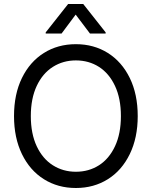

<svg xmlns="http://www.w3.org/2000/svg" viewBox="-20 -940 767 970"><path d="M635.7 -161.6C662.4 -216.6 675.8 -280.6 675.8 -353.5C675.8 -427.1 662.4 -491.2 635.7 -545.9C609 -600.6 572.1 -642.7 524.9 -672.4C477.7 -702 423.8 -716.8 363.3 -716.8C302.7 -716.8 248.9 -702 201.7 -672.4C154.5 -642.7 117.5 -600.6 90.8 -545.9C64.1 -491.2 50.8 -427.1 50.8 -353.5C50.8 -280.6 64.1 -216.6 90.8 -161.6C117.5 -106.6 154.5 -64.3 201.7 -34.7C248.9 -5 302.7 9.8 363.3 9.8C423.8 9.8 477.7 -5 524.9 -34.7C572.1 -64.3 609 -106.6 635.7 -161.6ZM561 -505.9C580.9 -463.5 590.8 -412.8 590.8 -353.5C590.8 -294.3 580.9 -243.5 561 -201.2C541.2 -158.9 514.2 -126.8 480 -105C445.8 -83.2 406.9 -72.3 363.3 -72.3C320.3 -72.3 281.6 -83.2 247.1 -105C212.6 -126.8 185.4 -158.9 165.5 -201.2C145.7 -243.5 135.7 -294.3 135.7 -353.5C135.7 -412.8 145.7 -463.5 165.5 -505.9C185.4 -548.2 212.6 -580.2 247.1 -602.1C281.6 -623.9 320.3 -634.8 363.3 -634.8C406.9 -634.8 445.8 -623.9 480 -602.1C514.2 -580.2 541.2 -548.2 561 -505.9ZM362.3 -866.2 434.6 -770.5H513.7V-776.4L400.4 -919.9H324.2L210.9 -776.4V-770.5H291Z"/></svg>

Font: Pretendard Variable
Style: Regular
Weight: 400
Designer: Base glyphs from Inter by Rasmus Andersson; Hangeul glyphs from Noto Sans CJK(Source Han Sans) by Jang Soo-young and Kan
Foundry: Kil Hyung-jin
Version: Version 1.309;Glyphs 3.2 (3225)